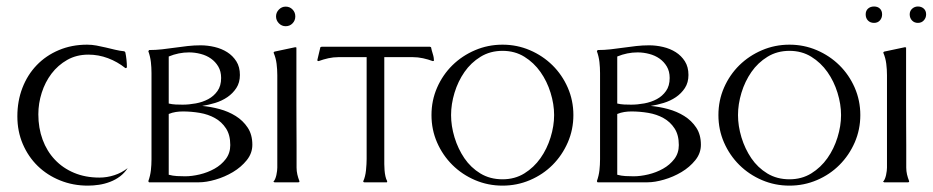

<svg xmlns="http://www.w3.org/2000/svg" viewBox="-20 -564 2885 594"><path d="M253.4 -395Q216.8 -395 188 -378.7Q159.2 -362.3 139.4 -336.2Q119.6 -310.1 109.1 -277.1Q98.6 -244.1 98.6 -210.4Q98.6 -168 111.8 -132.1Q125 -96.2 149.7 -70.1Q174.3 -43.9 209.2 -29.3Q244.1 -14.6 287.6 -14.6Q311 -14.6 333.7 -22Q356.4 -29.3 375 -43.9Q365.2 -28.8 351.3 -18.3Q337.4 -7.8 320.8 -1.5Q304.2 4.9 286.6 7.6Q269 10.3 252 10.3Q205.6 10.3 165.8 -5.9Q126 -22 96.7 -50.5Q67.4 -79.1 50.5 -118.4Q33.7 -157.7 33.7 -204.1Q33.7 -251.5 49.3 -292Q64.9 -332.5 93.5 -362.3Q122.1 -392.1 161.9 -408.9Q201.7 -425.8 249.5 -425.8Q264.2 -425.8 278.6 -423.1Q293 -420.4 307.4 -417Q321.8 -413.6 335.9 -410.2Q350.1 -406.7 364.7 -405.3L367.7 -402.3Q370.1 -391.1 371.3 -379.2Q372.6 -367.2 372.6 -355.5L370.1 -353.5H367.7Q343.3 -373 314 -384Q284.7 -395 253.4 -395Z M441.4 -409.2Q461.4 -409.2 481.2 -411.4Q501 -413.6 521 -416.5Q541 -419.4 560.8 -421.6Q580.6 -423.8 600.6 -423.8Q622.1 -423.8 643.8 -418.7Q665.5 -413.6 682.9 -402.6Q700.2 -391.6 711.2 -374.3Q722.2 -356.9 722.2 -332Q722.2 -308.6 711.2 -291.7Q700.2 -274.9 683.3 -263.4Q666.5 -252 645.8 -245.6Q625 -239.3 605.5 -236.3Q631.8 -233.9 659.2 -226.6Q686.5 -219.2 709.2 -205.1Q731.9 -190.9 746.3 -169.2Q760.7 -147.5 760.7 -116.2Q760.7 -89.8 743.4 -68.4Q726.1 -46.9 700.7 -31.7Q675.3 -16.6 646.7 -8.3Q618.2 0 595.7 0H441.4L439.9 -1L439 -3.9Q444.8 -20 446.8 -37.1Q448.7 -54.2 448.7 -71.3V-337.9Q448.7 -355 446.8 -372.1Q444.8 -389.2 439 -405.3V-405.8ZM502 -23.4Q514.6 -20 527.3 -19.3Q540 -18.6 552.7 -18.6Q573.7 -18.6 598.1 -24.4Q622.6 -30.3 643.6 -42Q664.6 -53.7 678.5 -72Q692.4 -90.3 692.4 -115.2Q692.4 -146.5 679.2 -166.7Q666 -187 645 -198.7Q624 -210.4 597.9 -214.8Q571.8 -219.2 545.9 -219.2Q534.7 -219.2 523.7 -217.5Q512.7 -215.8 502 -211.4ZM502 -243.7Q512.7 -241.2 523.4 -240.7Q534.2 -240.2 544.9 -240.2Q564.5 -240.2 585.7 -244.1Q606.9 -248 624.3 -257.3Q641.6 -266.6 652.8 -282.5Q664.1 -298.3 664.1 -322.8Q664.1 -343.3 655.3 -358.2Q646.5 -373 632.6 -382.8Q618.7 -392.6 600.8 -397.2Q583 -401.9 564.9 -401.9Q532.7 -401.9 502 -389.2Z M906.2 -3.9V-1Q905.8 -1 904.8 -0.5Q903.8 0 903.3 0H829.1L825.7 -2Q828.6 -4.4 831.1 -10Q833.5 -15.6 835 -22.2Q836.4 -28.8 837.2 -35.2Q837.9 -41.5 837.9 -45.4V-331.5Q837.9 -349.1 835.7 -366.7Q833.5 -384.3 826.7 -400.4V-402.3L829.1 -404.3L893.6 -418L897 -417Q897 -416.5 897 -401.4Q897 -386.2 897 -361.6Q897 -336.9 897 -305.4Q897 -273.9 897 -240.2Q897 -206.5 897.2 -173.8Q897.5 -141.1 897.5 -114.3Q897.5 -87.4 897.5 -68.8Q897.5 -50.3 897.5 -45.4Q897.5 -34.7 899.9 -24.2Q902.3 -13.7 906.2 -3.9ZM863.8 -543.5Q876.5 -543.5 885 -534.7Q893.6 -525.9 893.6 -513.2Q893.6 -500.5 885 -491.7Q876.5 -482.9 863.8 -482.9Q851.6 -482.9 842.8 -491.9Q834 -501 834 -513.2Q834 -525.4 842.8 -534.4Q851.6 -543.5 863.8 -543.5Z M1310.1 -419.4 1313.5 -418Q1315.4 -408.2 1319.1 -396.7Q1322.8 -385.3 1322.3 -375.5L1318.8 -375Q1304.2 -380.4 1288.6 -383.8Q1272.9 -387.2 1257.3 -387.2H1168.9V-72.3Q1168.9 -65.4 1168.9 -56.2Q1168.9 -46.9 1169.7 -37.4Q1170.4 -27.8 1172.4 -18.8Q1174.3 -9.8 1177.7 -3.9V-1L1176.8 0H1106.9Q1106.4 0 1105.5 -0.5Q1104.5 -1 1104 -1V-3.9Q1106.9 -9.8 1109.1 -18.6Q1111.3 -27.3 1112.3 -37.1Q1113.3 -46.9 1113.8 -56.2Q1114.3 -65.4 1114.3 -72.3V-387.2H1026.9Q1011.2 -387.2 995.8 -383.8Q980.5 -380.4 965.8 -375L962.4 -375.5L961.9 -378.9L971.2 -418L975.1 -419.4Z M1534.7 -406.7Q1496.6 -406.7 1466.8 -388.4Q1437 -370.1 1417 -341.3Q1397 -312.5 1386.2 -277.1Q1375.5 -241.7 1375.5 -208Q1375.5 -174.3 1386.2 -138.9Q1397 -103.5 1416.7 -74.5Q1436.5 -45.4 1466.3 -27.3Q1496.1 -9.3 1534.7 -9.3Q1572.8 -9.3 1602.3 -27.6Q1631.8 -45.9 1652.1 -74.7Q1672.4 -103.5 1683.3 -138.9Q1694.3 -174.3 1694.3 -208Q1694.3 -241.7 1683.3 -277.1Q1672.4 -312.5 1652.1 -341.3Q1631.8 -370.1 1602.3 -388.4Q1572.8 -406.7 1534.7 -406.7ZM1534.7 -425.8Q1579.6 -425.8 1619.4 -408.7Q1659.2 -391.6 1689.2 -362.1Q1719.2 -332.5 1736.6 -292.7Q1753.9 -252.9 1753.9 -208Q1753.9 -163.1 1736.6 -123.3Q1719.2 -83.5 1689.5 -53.7Q1659.7 -23.9 1619.6 -6.8Q1579.6 10.3 1534.7 10.3Q1489.7 10.3 1449.7 -6.8Q1409.7 -23.9 1379.6 -53.7Q1349.6 -83.5 1332.3 -123Q1314.9 -162.6 1314.9 -208Q1314.9 -253.4 1332.3 -293Q1349.6 -332.5 1379.6 -362.1Q1409.7 -391.6 1449.7 -408.7Q1489.7 -425.8 1534.7 -425.8Z M1829.1 -409.2Q1849.1 -409.2 1868.9 -411.4Q1888.7 -413.6 1908.7 -416.5Q1928.7 -419.4 1948.5 -421.6Q1968.3 -423.8 1988.3 -423.8Q2009.8 -423.8 2031.5 -418.7Q2053.2 -413.6 2070.6 -402.6Q2087.9 -391.6 2098.9 -374.3Q2109.9 -356.9 2109.9 -332Q2109.9 -308.6 2098.9 -291.7Q2087.9 -274.9 2071 -263.4Q2054.2 -252 2033.4 -245.6Q2012.7 -239.3 1993.2 -236.3Q2019.5 -233.9 2046.9 -226.6Q2074.2 -219.2 2096.9 -205.1Q2119.6 -190.9 2134 -169.2Q2148.4 -147.5 2148.4 -116.2Q2148.4 -89.8 2131.1 -68.4Q2113.8 -46.9 2088.4 -31.7Q2063 -16.6 2034.4 -8.3Q2005.9 0 1983.4 0H1829.1L1827.6 -1L1826.7 -3.9Q1832.5 -20 1834.5 -37.1Q1836.4 -54.2 1836.4 -71.3V-337.9Q1836.4 -355 1834.5 -372.1Q1832.5 -389.2 1826.7 -405.3V-405.8ZM1889.6 -23.4Q1902.3 -20 1915 -19.3Q1927.7 -18.6 1940.4 -18.6Q1961.4 -18.6 1985.8 -24.4Q2010.3 -30.3 2031.2 -42Q2052.2 -53.7 2066.2 -72Q2080.1 -90.3 2080.1 -115.2Q2080.1 -146.5 2066.9 -166.7Q2053.7 -187 2032.7 -198.7Q2011.7 -210.4 1985.6 -214.8Q1959.5 -219.2 1933.6 -219.2Q1922.4 -219.2 1911.4 -217.5Q1900.4 -215.8 1889.6 -211.4ZM1889.6 -243.7Q1900.4 -241.2 1911.1 -240.7Q1921.9 -240.2 1932.6 -240.2Q1952.1 -240.2 1973.4 -244.1Q1994.6 -248 2012 -257.3Q2029.3 -266.6 2040.5 -282.5Q2051.8 -298.3 2051.8 -322.8Q2051.8 -343.3 2043 -358.2Q2034.2 -373 2020.3 -382.8Q2006.3 -392.6 1988.5 -397.2Q1970.7 -401.9 1952.6 -401.9Q1920.4 -401.9 1889.6 -389.2Z M2422.4 -406.7Q2384.3 -406.7 2354.5 -388.4Q2324.7 -370.1 2304.7 -341.3Q2284.7 -312.5 2273.9 -277.1Q2263.2 -241.7 2263.2 -208Q2263.2 -174.3 2273.9 -138.9Q2284.7 -103.5 2304.4 -74.5Q2324.2 -45.4 2354 -27.3Q2383.8 -9.3 2422.4 -9.3Q2460.4 -9.3 2490 -27.6Q2519.5 -45.9 2539.8 -74.7Q2560.1 -103.5 2571 -138.9Q2582 -174.3 2582 -208Q2582 -241.7 2571 -277.1Q2560.1 -312.5 2539.8 -341.3Q2519.5 -370.1 2490 -388.4Q2460.4 -406.7 2422.4 -406.7ZM2422.4 -425.8Q2467.3 -425.8 2507.1 -408.7Q2546.9 -391.6 2576.9 -362.1Q2606.9 -332.5 2624.3 -292.7Q2641.6 -252.9 2641.6 -208Q2641.6 -163.1 2624.3 -123.3Q2606.9 -83.5 2577.1 -53.7Q2547.4 -23.9 2507.3 -6.8Q2467.3 10.3 2422.4 10.3Q2377.4 10.3 2337.4 -6.8Q2297.4 -23.9 2267.3 -53.7Q2237.3 -83.5 2220 -123Q2202.6 -162.6 2202.6 -208Q2202.6 -253.4 2220 -293Q2237.3 -332.5 2267.3 -362.1Q2297.4 -391.6 2337.4 -408.7Q2377.4 -425.8 2422.4 -425.8Z M2792.5 -3.9V-1Q2792 -1 2791 -0.5Q2790 0 2789.6 0H2715.3L2711.9 -2Q2714.8 -4.4 2717.3 -10Q2719.7 -15.6 2721.2 -22.2Q2722.7 -28.8 2723.4 -35.2Q2724.1 -41.5 2724.1 -45.4V-331.5Q2724.1 -349.1 2721.9 -366.7Q2719.7 -384.3 2712.9 -400.4V-402.3L2715.3 -404.3L2779.8 -418L2783.2 -417Q2783.2 -416.5 2783.2 -401.4Q2783.2 -386.2 2783.2 -361.6Q2783.2 -336.9 2783.2 -305.4Q2783.2 -273.9 2783.2 -240.2Q2783.2 -206.5 2783.4 -173.8Q2783.7 -141.1 2783.7 -114.3Q2783.7 -87.4 2783.7 -68.8Q2783.7 -50.3 2783.7 -45.4Q2783.7 -34.7 2786.1 -24.2Q2788.6 -13.7 2792.5 -3.9ZM2684.1 -543.9Q2695.3 -543.9 2702.1 -537.4Q2709 -530.8 2709 -519.5Q2709 -508.3 2702.1 -500.7Q2695.3 -493.2 2684.1 -493.2Q2672.4 -493.2 2665.3 -500.5Q2658.2 -507.8 2658.2 -519.5Q2658.2 -530.8 2665.5 -537.4Q2672.9 -543.9 2684.1 -543.9ZM2819.8 -543.9Q2830.6 -543.9 2837.9 -537.4Q2845.2 -530.8 2845.2 -519.5Q2845.2 -508.8 2838.1 -501Q2831.1 -493.2 2819.8 -493.2Q2808.6 -493.2 2801.5 -500.7Q2794.4 -508.3 2794.4 -519.5Q2794.4 -530.3 2802 -537.1Q2809.6 -543.9 2819.8 -543.9Z"/></svg>

Font: CAT Linz
Style: Regular
Weight: 400
Designer: Peter Wiegel
Foundry: Peter Wiegel
Version: Version 1.08